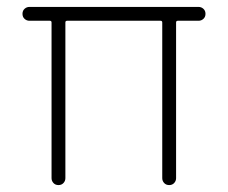

<svg xmlns="http://www.w3.org/2000/svg" viewBox="-20 -535 659 555"><path d="M129 -20V-470Q129 -475 124 -475H65Q57 -475 51 -480.5Q45 -486 45 -495Q45 -504 51 -509.5Q57 -515 65 -515H554Q562 -515 568 -509.5Q574 -504 574 -495Q574 -486 568 -480.5Q562 -475 554 -475H494Q489 -475 489 -470V-20Q489 -12 483.5 -6Q478 0 469 0Q460 0 454.5 -6Q449 -12 449 -20V-470Q449 -475 444 -475H174Q169 -475 169 -470V-20Q169 -12 163.5 -6Q158 0 149 0Q140 0 134.5 -6Q129 -12 129 -20Z"/></svg>

Font: Quicksand Light
Style: Regular
Weight: 300
Designer: Andrew Paglinawan
Foundry: Andrew Paglinawan
Version: Version 3.000